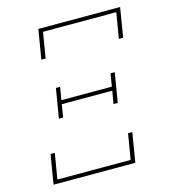

<svg xmlns="http://www.w3.org/2000/svg" viewBox="-109 -825 819 914"><g transform="rotate(-15 300.0 -367.5)"><path d="M140 -590 164 -735H567L543 -590H522L543 -716H182L161 -590ZM148 -297 172 -442H193L182 -379H431L441 -442H462L438 -297H417L428 -360H179L169 -297ZM42 0 66 -145H87L66 -19H427L448 -145H469L445 0Z"/></g></svg>

Font: Iosevka Curly Slab ThExObl
Style: Regular
Weight: 100
Width: 7
Italic angle: -9°
Monospace: yes
Designer: Belleve Invis
Foundry: Belleve Invis
Version: Version 11.1.0; ttfautohint (v1.8.3)